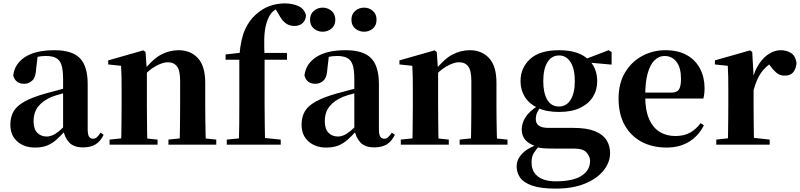

<svg xmlns="http://www.w3.org/2000/svg" viewBox="-20 -853 4719 1132"><path d="M186 17Q123 17 82 -19Q41 -55 41 -118Q41 -163 60 -196Q79 -229 125 -254.5Q171 -280 249 -302Q288 -313 338.5 -326Q389 -339 429 -349V-323Q389 -313 349 -302Q309 -291 285 -282Q233 -260 205.5 -225.5Q178 -191 178 -138Q178 -93 199.5 -70.5Q221 -48 257 -48Q271 -48 288.5 -55Q306 -62 329.5 -81Q353 -100 385 -136L402 -81H364Q336 -50 311 -28Q286 -6 256.5 5.5Q227 17 186 17ZM469 16Q415 16 387.5 -13.5Q360 -43 352 -92V-95V-387Q352 -440 342.5 -469.5Q333 -499 310.5 -511Q288 -523 250 -523Q225 -523 198.5 -517.5Q172 -512 135 -498L202 -523L193 -446Q191 -398 170.5 -378.5Q150 -359 123 -359Q71 -359 58 -408Q66 -477 128 -517Q190 -557 301 -557Q405 -557 451 -510Q497 -463 497 -357V-91Q497 -60 505 -47.5Q513 -35 528 -35Q540 -35 550 -43Q560 -51 573 -71L591 -58Q572 -19 543 -1.5Q514 16 469 16Z M626 0V-30L731 -41H802L909 -30V0ZM694 0Q695 -26 695.5 -68Q696 -110 696.5 -156Q697 -202 697 -236V-316Q697 -365 696.5 -397Q696 -429 694 -465L618 -473V-497L825 -556L838 -547L846 -435V-432V-236Q846 -202 846.5 -156Q847 -110 847.5 -68Q848 -26 849 0ZM973 0V-30L1076 -41H1146L1255 -30V0ZM1039 0Q1040 -26 1040.5 -67.5Q1041 -109 1041.5 -155Q1042 -201 1042 -236V-376Q1042 -437 1023.5 -461.5Q1005 -486 969 -486Q939 -486 896 -462Q853 -438 810 -386L806 -431H822Q879 -504 929 -530.5Q979 -557 1033 -557Q1103 -557 1146.5 -510.5Q1190 -464 1190 -365V-236Q1190 -201 1190.5 -155Q1191 -109 1192 -67.5Q1193 -26 1194 0Z M1317 0V-30L1429 -41H1525L1635 -30V0ZM1388 0Q1390 -59 1390.5 -118.5Q1391 -178 1391 -236V-501H1310V-532L1443 -547L1391 -519L1392 -531Q1400 -626 1425.5 -680.5Q1451 -735 1488 -767Q1528 -803 1571 -818Q1614 -833 1659 -833Q1703 -833 1738.5 -817.5Q1774 -802 1784 -763Q1783 -735 1765 -717.5Q1747 -700 1715 -700Q1687 -700 1665 -715.5Q1643 -731 1623 -769L1598 -811V-820H1647V-812Q1623 -809 1604 -796.5Q1585 -784 1574 -768Q1557 -741 1548 -705Q1539 -669 1538 -622.5Q1537 -576 1540 -516V-236Q1540 -178 1541 -118.5Q1542 -59 1543 0ZM1466 -501V-541H1672V-501Z M1903 17Q1840 17 1799 -19Q1758 -55 1758 -118Q1758 -163 1777 -196Q1796 -229 1842 -254.5Q1888 -280 1966 -302Q2005 -313 2055.5 -326Q2106 -339 2146 -349V-323Q2106 -313 2066 -302Q2026 -291 2002 -282Q1950 -260 1922.5 -225.5Q1895 -191 1895 -138Q1895 -93 1916.5 -70.5Q1938 -48 1974 -48Q1988 -48 2005.5 -55Q2023 -62 2046.5 -81Q2070 -100 2102 -136L2119 -81H2081Q2053 -50 2028 -28Q2003 -6 1973.5 5.5Q1944 17 1903 17ZM2186 16Q2132 16 2104.5 -13.5Q2077 -43 2069 -92V-95V-387Q2069 -440 2059.5 -469.5Q2050 -499 2027.5 -511Q2005 -523 1967 -523Q1942 -523 1915.5 -517.5Q1889 -512 1852 -498L1919 -523L1910 -446Q1908 -398 1887.5 -378.5Q1867 -359 1840 -359Q1788 -359 1775 -408Q1783 -477 1845 -517Q1907 -557 2018 -557Q2122 -557 2168 -510Q2214 -463 2214 -357V-91Q2214 -60 2222 -47.5Q2230 -35 2245 -35Q2257 -35 2267 -43Q2277 -51 2290 -71L2308 -58Q2289 -19 2260 -1.5Q2231 16 2186 16ZM1882 -666Q1853 -666 1830.5 -684.5Q1808 -703 1808 -737Q1808 -770 1830.5 -789Q1853 -808 1882 -808Q1912 -808 1934.5 -789Q1957 -770 1957 -737Q1957 -703 1934.5 -684.5Q1912 -666 1882 -666ZM2127 -666Q2097 -666 2074.5 -684.5Q2052 -703 2052 -737Q2052 -770 2074.5 -789Q2097 -808 2127 -808Q2156 -808 2178 -789Q2200 -770 2200 -737Q2200 -703 2178 -684.5Q2156 -666 2127 -666Z M2343 0V-30L2448 -41H2519L2626 -30V0ZM2411 0Q2412 -26 2412.5 -68Q2413 -110 2413.5 -156Q2414 -202 2414 -236V-316Q2414 -365 2413.5 -397Q2413 -429 2411 -465L2335 -473V-497L2542 -556L2555 -547L2563 -435V-432V-236Q2563 -202 2563.5 -156Q2564 -110 2564.5 -68Q2565 -26 2566 0ZM2690 0V-30L2793 -41H2863L2972 -30V0ZM2756 0Q2757 -26 2757.5 -67.5Q2758 -109 2758.5 -155Q2759 -201 2759 -236V-376Q2759 -437 2740.5 -461.5Q2722 -486 2686 -486Q2656 -486 2613 -462Q2570 -438 2527 -386L2523 -431H2539Q2596 -504 2646 -530.5Q2696 -557 2750 -557Q2820 -557 2863.5 -510.5Q2907 -464 2907 -365V-236Q2907 -201 2907.5 -155Q2908 -109 2909 -67.5Q2910 -26 2911 0Z M3256 259Q3167 259 3116.5 241Q3066 223 3046 193.5Q3026 164 3026 128Q3026 86 3060 51.5Q3094 17 3163 -6L3166 0Q3141 27 3127.5 49Q3114 71 3114 104Q3114 159 3151.5 187.5Q3189 216 3256 216Q3358 216 3408.5 183.5Q3459 151 3459 95Q3459 70 3438.5 46.5Q3418 23 3366 23H3253Q3211 23 3186.5 21.5Q3162 20 3140 13V9Q3056 -16 3056 -90Q3056 -125 3077.5 -160.5Q3099 -196 3155 -232V-241L3174 -232Q3156 -208 3147.5 -190.5Q3139 -173 3139 -150Q3139 -126 3156.5 -112.5Q3174 -99 3214 -99H3360Q3439 -99 3486.5 -80Q3534 -61 3555.5 -27.5Q3577 6 3577 50Q3577 103 3539.5 151Q3502 199 3430 229Q3358 259 3256 259ZM3275 -193Q3200 -193 3150 -217Q3100 -241 3074.5 -281.5Q3049 -322 3049 -374Q3049 -454 3106 -505.5Q3163 -557 3276 -557Q3338 -557 3382.5 -541.5Q3427 -526 3453 -497L3458 -493Q3501 -446 3501 -374Q3501 -322 3475.5 -281.5Q3450 -241 3400.5 -217Q3351 -193 3275 -193ZM3275 -225Q3320 -225 3344.5 -265Q3369 -305 3369 -374Q3369 -447 3344 -486.5Q3319 -526 3276 -526Q3232 -526 3207.5 -486Q3183 -446 3183 -374Q3183 -305 3206.5 -265Q3230 -225 3275 -225ZM3419 -487V-502H3425L3568 -557L3586 -546V-472Z M3910 17Q3827 17 3763.5 -16.5Q3700 -50 3663.5 -114.5Q3627 -179 3627 -272Q3627 -363 3666 -427Q3705 -491 3768 -524Q3831 -557 3903 -557Q3979 -557 4030.5 -527.5Q4082 -498 4108 -447Q4134 -396 4134 -333Q4134 -299 4127 -272H3691V-307H3937Q3971 -307 3983 -325.5Q3995 -344 3995 -388Q3995 -454 3968.5 -488.5Q3942 -523 3897 -523Q3866 -523 3840 -498.5Q3814 -474 3799 -422Q3784 -370 3784 -286Q3784 -204 3807 -151.5Q3830 -99 3870 -75Q3910 -51 3961 -51Q4014 -51 4049.5 -71.5Q4085 -92 4111 -127L4130 -114Q4098 -51 4042 -17Q3986 17 3910 17Z M4203 0V-30L4310 -42H4408L4518 -30V0ZM4271 0Q4272 -26 4272.5 -68Q4273 -110 4273.5 -156Q4274 -202 4274 -236V-316Q4274 -366 4273.5 -397.5Q4273 -429 4271 -465L4195 -473V-497L4402 -556L4415 -547L4423 -404V-403V-236Q4423 -202 4423.5 -156Q4424 -110 4424.5 -68Q4425 -26 4426 0ZM4423 -321 4387 -383H4416Q4430 -440 4457 -479Q4484 -518 4517 -537.5Q4550 -557 4582 -557Q4617 -557 4643 -541Q4669 -525 4676 -484Q4675 -452 4658.5 -429.5Q4642 -407 4606 -407Q4580 -407 4560.5 -422Q4541 -437 4522 -464L4499 -491L4533 -485Q4493 -461 4466.5 -423Q4440 -385 4423 -321Z"/></svg>

Font: Noto Serif TC ExtraLight ExtraBold
Style: Regular
Weight: 800
Version: Version 2.002-H1;hotconv 1.1.0;makeotfexe 2.6.0